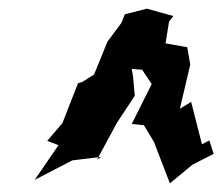

<svg xmlns="http://www.w3.org/2000/svg" viewBox="-20 -740 513 443"><path d="M308 -579 330 -546 284 -454 312 -451 335 -413 372 -317 424 -360 473 -385 463 -416 446 -407 421 -505 395 -489 419 -591 412 -631 362 -640 370 -690 380 -703 319 -720 268 -707 260 -687 228 -644 197 -568 170 -551 160 -548 124 -456 89 -415 115 -405 60 -325 147 -370 213 -378 204 -372 250 -457 291 -519 287 -563 284 -581Z"/></svg>

Font: Asimov Aggro
Style: CondIt
Weight: 500
Designer: Google
Version: Version 2.000980; 2014